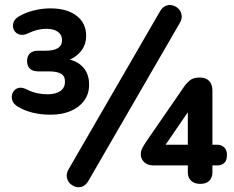

<svg xmlns="http://www.w3.org/2000/svg" viewBox="-20 -743 952 780"><path d="M185 -277Q146 -277 112 -285.5Q78 -294 52 -310Q34 -321 29.5 -337Q25 -353 32 -367Q39 -381 54 -385.5Q69 -390 90 -379Q110 -369 130.5 -364.5Q151 -360 173 -360Q206 -360 225 -373Q244 -386 244 -412Q244 -435 227 -444Q210 -453 179 -453H135Q113 -453 101.5 -464Q90 -475 90 -495Q90 -515 101.5 -526Q113 -537 135 -537H167Q198 -537 215 -547.5Q232 -558 232 -581Q232 -601 215.5 -613.5Q199 -626 167 -626Q150 -626 132 -621.5Q114 -617 97 -609Q76 -598 60 -602.5Q44 -607 37 -620.5Q30 -634 34 -649.5Q38 -665 56 -676Q83 -692 117 -700.5Q151 -709 185 -709Q252 -709 291 -679Q330 -649 330 -598Q330 -557 303.5 -529Q277 -501 239 -493V-505Q286 -501 314 -473.5Q342 -446 342 -399Q342 -361 321.5 -333.5Q301 -306 266 -291.5Q231 -277 185 -277ZM339 -8Q329 9 315.5 14.5Q302 20 288 16Q274 12 264 2Q254 -8 251.5 -23.5Q249 -39 259 -56L630 -697Q640 -714 654 -719.5Q668 -725 682 -721Q696 -717 706 -706.5Q716 -696 718 -681Q720 -666 710 -649ZM794 4Q770 4 756.5 -8.5Q743 -21 743 -43V-71H603Q580 -71 566 -84Q552 -97 552 -116Q552 -130 559 -143Q566 -156 577 -172L730 -394Q735 -402 749.5 -415Q764 -428 791 -428Q817 -428 830 -414Q843 -400 843 -374V-155H863Q879 -155 890.5 -144.5Q902 -134 902 -114Q902 -90 890.5 -80.5Q879 -71 863 -71H843V-43Q843 -21 830 -8.5Q817 4 794 4ZM743 -155V-322H767L639 -135V-155Z"/></svg>

Font: Nunito ExtraLight
Style: Bold
Weight: 700
Version: Version 3.602